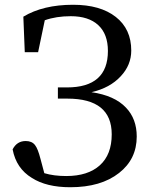

<svg xmlns="http://www.w3.org/2000/svg" viewBox="-20 -770 641 806"><path d="M275 16Q175 16 114 -23Q48 -63 33 -143Q51 -178 88 -178Q114 -178 127 -161Q139 -146 150 -103L166 -43Q206 -31 258 -31Q349 -31 399 -76Q449 -121 449 -206Q449 -356 263 -356H223V-403H261Q433 -403 433 -556Q433 -627 392.5 -664.5Q352 -702 277 -702Q216 -702 168 -685L140 -551H84L78 -700Q161 -750 287 -750Q401 -750 466 -699Q531 -648 531 -558Q531 -497 487 -450Q442 -401 364 -383Q461 -369 509 -318Q554 -271 554 -197Q554 -102 480 -44Q404 16 275 16Z"/></svg>

Font: GenRyuMin TW M
Style: Regular
Weight: 500
Version: Version 1.501;PS 1;hotconv 16.6.51;makeotf.lib2.5.65220